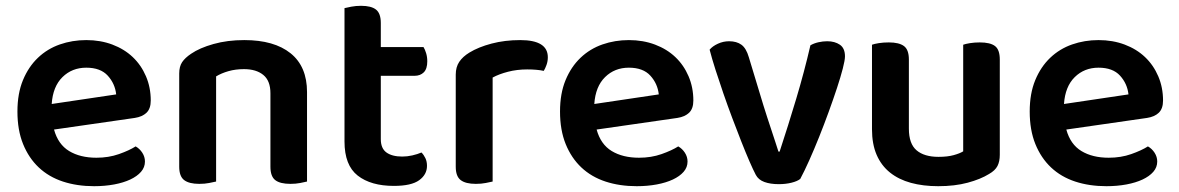

<svg xmlns="http://www.w3.org/2000/svg" viewBox="-20 -626 4059 661"><path d="M166 -180Q180 -129 218 -106Q256 -83 312 -83Q354 -83 389.5 -95.5Q425 -108 447 -122Q461 -114 470 -100Q479 -86 479 -70Q479 -50 465.5 -34.5Q452 -19 428.5 -8Q405 3 373 9Q341 15 304 15Q245 15 196.5 -1Q148 -17 113.5 -49.5Q79 -82 59.5 -130Q40 -178 40 -242Q40 -304 59 -350Q78 -396 110.5 -427Q143 -458 186 -473Q229 -488 277 -488Q326 -488 367 -472.5Q408 -457 437 -429.5Q466 -402 482.5 -363.5Q499 -325 499 -280Q499 -252 484.5 -238Q470 -224 444 -220ZM158 -268 380 -301Q376 -338 351 -365.5Q326 -393 277 -393Q228 -393 195 -360.5Q162 -328 158 -268Z M911 -305Q911 -348 886.5 -368Q862 -388 820 -388Q791 -388 766.5 -381Q742 -374 724 -363V-1Q715 1 700 4Q685 7 666 7Q631 7 614 -6Q597 -19 597 -52V-373Q597 -397 607 -412Q617 -427 638 -441Q667 -461 715 -474.5Q763 -488 821 -488Q924 -488 980.5 -442.5Q1037 -397 1037 -309V-1Q1029 1 1013.5 4Q998 7 980 7Q944 7 927.5 -6Q911 -19 911 -52V-305Z M1291 -147Q1291 -115 1310.5 -101Q1330 -87 1365 -87Q1382 -87 1399.5 -91Q1417 -95 1431 -101Q1439 -93 1444.5 -81.5Q1450 -70 1450 -55Q1450 -25 1423 -5.5Q1396 14 1336 14Q1257 14 1211.5 -21.5Q1166 -57 1166 -139V-598Q1174 -600 1189.5 -603Q1205 -606 1223 -606Q1258 -606 1274.5 -593Q1291 -580 1291 -547V-464H1438Q1443 -456 1447 -443Q1451 -430 1451 -415Q1451 -389 1439 -377Q1427 -365 1407 -365H1291V-147Z M1676 -1Q1667 1 1652 4Q1637 7 1618 7Q1583 7 1566 -6Q1549 -19 1549 -52V-369Q1549 -395 1561 -413Q1573 -431 1596 -445Q1627 -464 1672.5 -476Q1718 -488 1771 -488Q1866 -488 1866 -429Q1866 -415 1861.5 -402.5Q1857 -390 1852 -382Q1829 -387 1795 -387Q1760 -387 1729 -379Q1698 -371 1676 -359Z M2034 -180Q2048 -129 2086 -106Q2124 -83 2180 -83Q2222 -83 2257.5 -95.5Q2293 -108 2315 -122Q2329 -114 2338 -100Q2347 -86 2347 -70Q2347 -50 2333.5 -34.5Q2320 -19 2296.5 -8Q2273 3 2241 9Q2209 15 2172 15Q2113 15 2064.5 -1Q2016 -17 1981.5 -49.5Q1947 -82 1927.5 -130Q1908 -178 1908 -242Q1908 -304 1927 -350Q1946 -396 1978.5 -427Q2011 -458 2054 -473Q2097 -488 2145 -488Q2194 -488 2235 -472.5Q2276 -457 2305 -429.5Q2334 -402 2350.5 -363.5Q2367 -325 2367 -280Q2367 -252 2352.5 -238Q2338 -224 2312 -220ZM2026 -268 2248 -301Q2244 -338 2219 -365.5Q2194 -393 2145 -393Q2096 -393 2063 -360.5Q2030 -328 2026 -268Z M2889 -432Q2889 -419 2881.5 -390Q2874 -361 2861.5 -323Q2849 -285 2833 -241Q2817 -197 2800 -154.5Q2783 -112 2766 -74Q2749 -36 2735 -10Q2725 -2 2705 3Q2685 8 2661 8Q2632 8 2611.5 0.5Q2591 -7 2582 -24Q2573 -41 2560 -71Q2547 -101 2532 -139Q2517 -177 2501 -219.5Q2485 -262 2470.5 -304Q2456 -346 2443.5 -385Q2431 -424 2423 -455Q2433 -467 2451.5 -475.5Q2470 -484 2490 -484Q2516 -484 2532.5 -472Q2549 -460 2558 -429L2608 -264Q2614 -244 2621.5 -221.5Q2629 -199 2636 -177.5Q2643 -156 2649.5 -136.5Q2656 -117 2660 -104H2664Q2693 -192 2721 -285.5Q2749 -379 2770 -470Q2782 -477 2797.5 -480.5Q2813 -484 2828 -484Q2854 -484 2871.5 -472Q2889 -460 2889 -432Z M3422 -93Q3422 -70 3414 -54.5Q3406 -39 3385 -27Q3356 -9 3311.5 3Q3267 15 3210 15Q3158 15 3116 3.5Q3074 -8 3044 -32Q3014 -56 2998 -93Q2982 -130 2982 -181V-472Q2990 -475 3005.5 -477.5Q3021 -480 3040 -480Q3075 -480 3092 -467.5Q3109 -455 3109 -421V-183Q3109 -131 3135.5 -108.5Q3162 -86 3211 -86Q3242 -86 3263.5 -92Q3285 -98 3296 -105V-472Q3304 -475 3319.5 -477.5Q3335 -480 3353 -480Q3389 -480 3405.5 -467.5Q3422 -455 3422 -421V-93Z M3651 -180Q3665 -129 3703 -106Q3741 -83 3797 -83Q3839 -83 3874.5 -95.5Q3910 -108 3932 -122Q3946 -114 3955 -100Q3964 -86 3964 -70Q3964 -50 3950.5 -34.5Q3937 -19 3913.5 -8Q3890 3 3858 9Q3826 15 3789 15Q3730 15 3681.5 -1Q3633 -17 3598.5 -49.5Q3564 -82 3544.5 -130Q3525 -178 3525 -242Q3525 -304 3544 -350Q3563 -396 3595.5 -427Q3628 -458 3671 -473Q3714 -488 3762 -488Q3811 -488 3852 -472.5Q3893 -457 3922 -429.5Q3951 -402 3967.5 -363.5Q3984 -325 3984 -280Q3984 -252 3969.5 -238Q3955 -224 3929 -220ZM3643 -268 3865 -301Q3861 -338 3836 -365.5Q3811 -393 3762 -393Q3713 -393 3680 -360.5Q3647 -328 3643 -268Z"/></svg>

Font: Baloo 2 Latin SemiBold
Style: Regular
Weight: 400
Designer: Sarang Kulkarni and Ek Type
Foundry: Ek Type
Version: Version 1.001